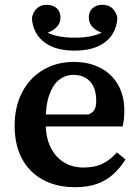

<svg xmlns="http://www.w3.org/2000/svg" viewBox="-20 -766 580 800"><path d="M293 14Q216 14 159 -17Q102 -48 71.5 -105Q41 -162 41 -242Q41 -322 72.5 -382Q104 -442 160 -475Q216 -508 287 -508Q351 -508 398.5 -483Q446 -458 472 -412.5Q498 -367 498 -305Q498 -285 496 -268.5Q494 -252 491 -239H118V-289H348Q368 -297 374.5 -310.5Q381 -324 381 -346Q381 -381 369.5 -405Q358 -429 337 -441.5Q316 -454 286 -454Q253 -454 227 -434Q201 -414 185.5 -371Q170 -328 170 -257Q170 -195 190.5 -153Q211 -111 246.5 -89.5Q282 -68 328 -68Q377 -68 409.5 -85Q442 -102 467 -131L503 -102Q482 -68 453.5 -41.5Q425 -15 386 -0.5Q347 14 293 14ZM291 -555Q235 -555 196 -572Q157 -589 136 -620Q115 -651 113 -692Q118 -716 133.5 -731Q149 -746 175 -746Q200 -746 216 -732Q232 -718 232 -692Q232 -668 214 -651Q196 -634 169 -627L158 -642Q182 -625 214.5 -617Q247 -609 291 -609Q335 -609 367.5 -617Q400 -625 424 -642L413 -627Q386 -634 368 -651Q350 -668 350 -692Q350 -718 366 -732Q382 -746 407 -746Q433 -746 448.5 -731Q464 -716 469 -692Q467 -651 446 -620Q425 -589 386 -572Q347 -555 291 -555Z"/></svg>

Font: Source Serif 4 SemiBold
Style: Regular
Weight: 600
Designer: Frank Grießhammer
Foundry: Adobe Systems Incorporated
Version: Version 4.004;hotconv 1.0.116;makeotfexe 2.5.65601